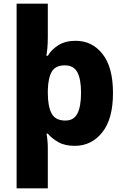

<svg xmlns="http://www.w3.org/2000/svg" viewBox="-20 -780 677 1040"><path d="M592 -276Q592 -135 533.5 -62.5Q475 10 385 10Q331 10 296 -10Q261 -30 239 -56H232Q235 -42 237 -19Q239 4 239 20V240H70V-760H239V-580Q239 -545 236.5 -519Q234 -493 231 -478H239Q259 -512 296.5 -535.5Q334 -559 390 -559Q479 -559 535.5 -487.5Q592 -416 592 -276ZM419 -278Q419 -351 399 -388.5Q379 -426 331 -426Q281 -426 261 -392.5Q241 -359 239 -292V-277Q239 -204 259.5 -165.5Q280 -127 334 -127Q380 -127 399.5 -165.5Q419 -204 419 -278Z"/></svg>

Font: Noto Sans Syriac ExtraBold
Style: Regular
Weight: 800
Designer: Patrick Giasson and the Monotype Design Team
Foundry: Monotype Imaging Inc.
Version: Version 3.000; ttfautohint (v1.8.4.7-5d5b)